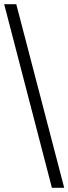

<svg xmlns="http://www.w3.org/2000/svg" viewBox="-20 -780 328 921"><path d="M229 121 0 -760H58L288 121Z"/></svg>

Font: Noto Serif Tibetan
Style: Regular
Weight: 400
Designer: Monotype Design Team
Foundry: Monotype Imaging Inc.
Version: Version 2.103